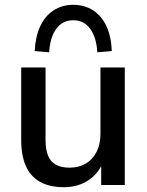

<svg xmlns="http://www.w3.org/2000/svg" viewBox="-20 -768 609 797"><path d="M245 9Q186 9 146.5 -13Q107 -35 87.5 -78.5Q68 -122 68 -188V-488H169V-187Q169 -148 179.5 -122Q190 -96 212.5 -84Q235 -72 269 -72Q307 -72 336 -89Q365 -106 381 -138Q397 -170 397 -212V-488H498V0H400V-107H413Q393 -51 349 -21Q305 9 245 9ZM184 -551 124 -556Q127 -616 147 -659Q167 -702 202.5 -725Q238 -748 284 -748Q331 -748 366.5 -725Q402 -702 422 -659Q442 -616 444 -556L384 -551Q380 -614 354 -649Q328 -684 284 -684Q240 -684 214 -649Q188 -614 184 -551Z"/></svg>

Font: Nunito Sans 12pt ExtraLight SemiBold
Style: Regular
Weight: 600
Version: Version 3.101;gftools[0.9.27]